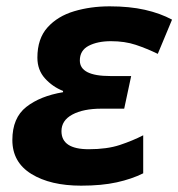

<svg xmlns="http://www.w3.org/2000/svg" viewBox="-20 -576 563 606"><path d="M236 10Q139 10 79 -27Q19 -64 19 -134Q19 -204 63 -238.5Q107 -273 179 -285V-289Q146 -302 122 -328.5Q98 -355 98 -394Q98 -454 130 -489.5Q162 -525 214 -540.5Q266 -556 326 -556Q389 -556 437.5 -545Q486 -534 523 -514L478 -406Q443 -423 408.5 -434.5Q374 -446 330 -446Q288 -446 260 -431.5Q232 -417 232 -385Q232 -336 328 -336H394L372 -233H300Q243 -233 208.5 -214.5Q174 -196 174 -162Q174 -105 260 -105Q318 -105 358.5 -118.5Q399 -132 432 -149V-29Q396 -11 348.5 -0.5Q301 10 236 10Z"/></svg>

Font: BC Sans
Style: Bold Italic
Weight: 700
Italic angle: -12°
Designer: Monotype Design Team
Province of B.C.
Foundry: Monotype Imaging Inc.
Version: Version 2.000;GOOG;noto-source:20170915:90ef993387c0